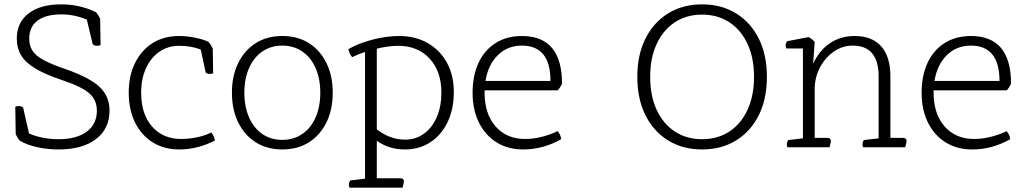

<svg xmlns="http://www.w3.org/2000/svg" viewBox="-20 -675 4699 880"><path d="M52 -60 50 -185Q56 -189 66 -189Q77 -189 86 -182L113 -63Q141 -51 175.5 -44Q210 -37 248 -37Q331 -37 377.5 -71.5Q424 -106 424 -168Q424 -216 390 -246.5Q356 -277 270 -306Q191 -332 144.5 -359.5Q98 -387 77.5 -420.5Q57 -454 57 -498Q57 -572 111 -613.5Q165 -655 261 -655Q346 -655 420 -619Q426 -612 431 -604Q436 -596 439 -589L441 -469Q435 -465 425 -465Q414 -465 405 -472L378 -585Q322 -609 261 -609Q190 -609 152 -580.5Q114 -552 114 -498Q114 -466 128.5 -443Q143 -420 179.5 -400Q216 -380 281 -358Q390 -320 436 -277Q482 -234 482 -168Q482 -85 420 -37.5Q358 10 248 10Q197 10 150 -0.5Q103 -11 71 -30Q65 -37 60 -45Q55 -53 52 -60Z M923 -342 900 -448Q857 -465 801 -465Q749 -465 710 -437.5Q671 -410 649 -362Q627 -314 627 -250Q627 -152 677 -95Q727 -38 811 -38Q846 -38 884 -46Q922 -54 948 -68Q955 -60 959 -50.5Q963 -41 965 -31Q929 -12 887 -1Q845 10 802 10Q732 10 680 -22.5Q628 -55 599 -113.5Q570 -172 570 -250Q570 -328 599 -386.5Q628 -445 679.5 -477.5Q731 -510 801 -510Q835 -510 873 -502.5Q911 -495 936 -483Q947 -470 955 -453L957 -339Q949 -336 942 -336Q932 -336 923 -342Z M1274 -34Q1326 -34 1365.5 -61Q1405 -88 1426.5 -137Q1448 -186 1448 -250Q1448 -314 1426.5 -363Q1405 -412 1365.5 -439Q1326 -466 1274 -466Q1222 -466 1182.5 -439Q1143 -412 1121.5 -363Q1100 -314 1100 -250Q1100 -186 1121.5 -137Q1143 -88 1182 -61Q1221 -34 1274 -34ZM1274 10Q1204 10 1152.5 -22.5Q1101 -55 1072 -113.5Q1043 -172 1043 -250Q1043 -328 1072 -386.5Q1101 -445 1152.5 -477.5Q1204 -510 1274 -510Q1344 -510 1395.5 -477.5Q1447 -445 1476 -386.5Q1505 -328 1505 -250Q1505 -172 1476 -113.5Q1447 -55 1395.5 -22.5Q1344 10 1274 10Z M1825 185H1582Q1579 178 1579 171Q1579 162 1585 152L1653 144V-437Q1620 -426 1594 -413Q1580 -430 1577 -450Q1624 -477 1688 -493.5Q1752 -510 1809 -510Q1884 -510 1940.5 -477.5Q1997 -445 2028.5 -387.5Q2060 -330 2060 -253Q2060 -175 2031.5 -115.5Q2003 -56 1952.5 -23Q1902 10 1836 10Q1762 10 1707 -30V142H1815Q1831 142 1831 156Q1831 162 1827 177ZM1707 -452V-82Q1768 -35 1836 -35Q1886 -35 1923.5 -62.5Q1961 -90 1982 -138.5Q2003 -187 2003 -251Q2003 -348 1949 -406.5Q1895 -465 1805 -465Q1782 -465 1757 -461.5Q1732 -458 1707 -452Z M2537 -261H2201V-250Q2201 -153 2251.5 -95.5Q2302 -38 2387 -38Q2426 -38 2467.5 -49Q2509 -60 2535 -74Q2543 -66 2547 -56.5Q2551 -47 2552 -37Q2469 10 2378 10Q2308 10 2256 -22.5Q2204 -55 2175 -113.5Q2146 -172 2146 -250Q2146 -329 2173.5 -387.5Q2201 -446 2252 -478Q2303 -510 2372 -510Q2556 -510 2556 -291Q2548 -274 2537 -261ZM2205 -304H2503Q2503 -466 2372 -466Q2306 -466 2261.5 -422Q2217 -378 2205 -304Z M3198 -37Q3270 -37 3323.5 -72.5Q3377 -108 3406.5 -172.5Q3436 -237 3436 -323Q3436 -409 3406.5 -473Q3377 -537 3323.5 -572.5Q3270 -608 3198 -608Q3126 -608 3072.5 -572.5Q3019 -537 2989.5 -473Q2960 -409 2960 -323Q2960 -236 2989.5 -172Q3019 -108 3072.5 -72.5Q3126 -37 3198 -37ZM3198 10Q3109 10 3042 -31.5Q2975 -73 2938 -147.5Q2901 -222 2901 -323Q2901 -423 2938 -497.5Q2975 -572 3042 -613.5Q3109 -655 3198 -655Q3287 -655 3354 -613.5Q3421 -572 3458 -497.5Q3495 -423 3495 -323Q3495 -222 3458 -147.5Q3421 -73 3354 -31.5Q3287 10 3198 10Z M4129 0H3936Q3933 -8 3933 -14Q3933 -22 3939 -33L4007 -41V-325Q4007 -466 3888 -466Q3841 -466 3801.5 -438.5Q3762 -411 3738 -365.5Q3714 -320 3714 -266V-43H3772Q3788 -43 3788 -29Q3788 -23 3784 -8L3782 0H3589Q3586 -8 3586 -14Q3586 -22 3592 -33L3660 -41V-453H3584Q3581 -460 3581 -467Q3581 -476 3587 -486L3686 -505Q3703 -496 3714 -483L3707 -383Q3735 -444 3784 -477Q3833 -510 3897 -510Q3977 -510 4019 -462.5Q4061 -415 4061 -325V-43H4119Q4135 -43 4135 -29Q4135 -23 4131 -8Z M4595 -261H4259V-250Q4259 -153 4309.5 -95.5Q4360 -38 4445 -38Q4484 -38 4525.5 -49Q4567 -60 4593 -74Q4601 -66 4605 -56.5Q4609 -47 4610 -37Q4527 10 4436 10Q4366 10 4314 -22.5Q4262 -55 4233 -113.5Q4204 -172 4204 -250Q4204 -329 4231.5 -387.5Q4259 -446 4310 -478Q4361 -510 4430 -510Q4614 -510 4614 -291Q4606 -274 4595 -261ZM4263 -304H4561Q4561 -466 4430 -466Q4364 -466 4319.5 -422Q4275 -378 4263 -304Z"/></svg>

Font: Scope One
Style: Regular
Weight: 400
Designer: Dalton Maag Ltd
Foundry: Dalton Maag Ltd
Version: Version 1.002; ttfautohint (v1.4.1) -l 11 -r 50 -G 50 -x 14 